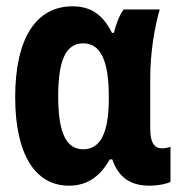

<svg xmlns="http://www.w3.org/2000/svg" viewBox="-20 -577 570 607"><path d="M198 10C257 10 297 -20 327 -73H335C355 -15 394 10 452 10C482 10 511 3 519 -2V-113C512 -110 501 -108 492 -108C469 -108 455 -125 455 -169V-331C455 -410 469 -494 485 -547H371C358 -530 347 -502 340 -473H334C306 -529 269 -557 209 -557C95 -557 28 -457 28 -270C28 -91 90 10 198 10ZM243 -105C190 -105 164 -156 164 -272C164 -384 187 -440 243 -440C299 -440 324 -383 324 -272V-265C324 -158 298 -105 243 -105Z"/></svg>

Font: Noto Sans Mono Condensed ExtraBold
Style: Regular
Weight: 800
Width: 3
Designer: Monotype Design Team
Foundry: Monotype Imaging Inc.
Version: Version 2.014